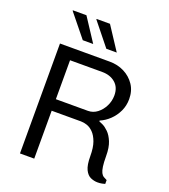

<svg xmlns="http://www.w3.org/2000/svg" viewBox="-159 -1009 991 1126"><g transform="rotate(20 336.5 -445.5)"><path d="M581 4Q559 4 537.5 -5.5Q516 -15 502.5 -43Q489 -71 489 -125Q489 -180 476.5 -214Q464 -248 445 -267Q426 -286 405.5 -292.5Q385 -299 368 -299H185V0H96V-686H407Q456 -686 497 -665.5Q538 -645 563.5 -607.5Q589 -570 589 -518Q589 -477 572.5 -442Q556 -407 529 -381Q502 -355 469 -341V-336Q475 -334 492 -326Q509 -318 528.5 -299Q548 -280 562 -246Q576 -212 576 -158Q576 -118 579.5 -94Q583 -70 589.5 -57Q596 -44 606 -38Q616 -32 627 -27V-3Q621 -1 608.5 1.5Q596 4 581 4ZM185 -371H385Q417 -371 443 -391Q469 -411 484.5 -442.5Q500 -474 500 -509Q500 -559 468 -586.5Q436 -614 386 -614H185ZM362 -750 248 -892 249 -895H332L427 -750ZM215 -750 100 -892 101 -895H185L280 -750Z"/></g></svg>

Font: Chivo Medium Light
Style: Regular
Weight: 300
Version: Version 2.002